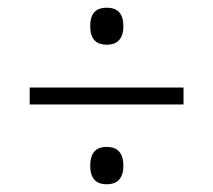

<svg xmlns="http://www.w3.org/2000/svg" viewBox="-20 -606 553 498"><path d="M257 -490C281 -490 300 -502 300 -538C300 -575 281 -586 257 -586C232 -586 214 -575 214 -538C214 -502 232 -490 257 -490ZM57 -379V-335H456V-379ZM257 -128C281 -128 300 -140 300 -176C300 -213 281 -225 257 -225C232 -225 214 -213 214 -176C214 -140 232 -128 257 -128Z"/></svg>

Font: Noto Serif Sinhala SemiCondensed Light
Style: Regular
Weight: 300
Width: 4
Designer: Jelle Bosma - Monotype Design Team
Foundry: Monotype Imaging Inc.
Version: Version 2.007